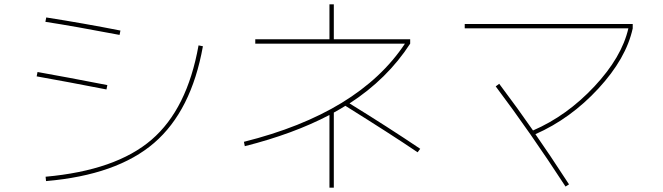

<svg xmlns="http://www.w3.org/2000/svg" viewBox="-20 -810 3040 880"><path d="M189 0Q511 -29 674.5 -169.5Q838 -310 890 -602L910 -598Q857 -302 686.5 -155Q516 -8 191 20ZM148 -460 152 -480Q287 -456 472 -420L468 -400Q283 -436 148 -460ZM188 -710 192 -730Q364 -703 532 -670L528 -650Q318 -690 188 -710Z M1510 -630H1860V-610Q1755 -448 1582 -336Q1759 -227 1906 -128L1894 -112Q1773 -194 1563 -325Q1546 -314 1510 -294V50H1490V-283Q1324 -196 1102 -140L1098 -160Q1625 -292 1836 -610H1150V-630H1490V-790H1510Z M2110 -680V-700H2880V-680Q2850 -542 2722.5 -404Q2595 -266 2434 -195Q2495 -108 2588 35L2572 45Q2410 -204 2252 -414L2268 -426Q2356 -309 2423 -212Q2578 -279 2704 -413.5Q2830 -548 2860 -680Z"/></svg>

Font: Mplus 1p Thin
Style: Regular
Weight: 250
Version: Version 1.061